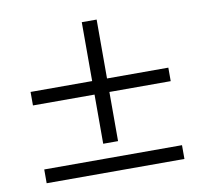

<svg xmlns="http://www.w3.org/2000/svg" viewBox="-67 -605 746 700"><g transform="rotate(-10 306.0 -255.0)"><path d="M51 23H561V-28H51ZM51 -265H279V-83H334V-265H561V-315H334V-533H279V-315H51Z"/></g></svg>

Font: KpMath
Style: Sans
Weight: 400
Version: Version 0.64